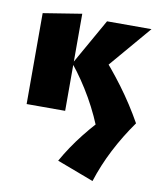

<svg xmlns="http://www.w3.org/2000/svg" viewBox="-82 -506 712 859"><g transform="rotate(10 273.5 -76.5)"><path d="M430 -29 386 85Q354 -2 311 -77Q268 -152 217 -215L337 -427H539L332 -184V-289Q392 -224 445.5 -152Q499 -80 544 0Q495 69 458 141Q421 213 397 288L230 225Q267 159 317 95.5Q367 32 430 -29ZM47 0V-413L222 -441V0Z"/></g></svg>

Font: Ysabeau Infant Black
Style: Regular
Weight: 900
Designer: Christian Thalmann (Catharsis Fonts)
Version: Version 2.001;gftools[0.9.30]; featfreeze: ss01,ss02,lnum